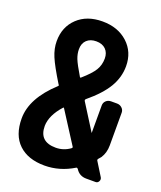

<svg xmlns="http://www.w3.org/2000/svg" viewBox="-139 -829 778 927"><g transform="rotate(20 250.0 -365.0)"><path d="M189.5 -283.2Q137.7 -225.6 136.7 -170.9Q136.7 -89.8 221.7 -89.8Q262.7 -89.8 295.9 -114.3Q300.8 -119.1 297.9 -122.1L195.3 -282.2Q193.4 -287.1 189.5 -283.2ZM231.4 -639.6Q201.2 -639.6 183.1 -622.6Q165 -605.5 165 -575.2Q165 -551.8 174.3 -527.8Q183.6 -503.9 215.8 -450.2Q216.8 -447.3 220.7 -449.2Q265.6 -488.3 281.7 -515.1Q297.9 -542 297.9 -575.2Q297.9 -604.5 280.3 -622.1Q262.7 -639.6 231.4 -639.6ZM200.2 9.8Q115.2 9.8 67.4 -35.6Q19.5 -81.1 19.5 -167Q19.5 -270.5 130.9 -373Q135.7 -377.9 131.8 -380.9L130.9 -381.8Q84 -458 67.4 -497.6Q50.8 -537.1 50.8 -575.2Q50.8 -648.4 99.1 -694.3Q147.5 -740.2 227.1 -740.2Q306.6 -740.2 356.9 -694.3Q407.2 -648.4 407.2 -575.2Q407.2 -518.6 377 -467.3Q346.7 -416 278.3 -359.4Q274.4 -355.5 276.4 -350.6L361.3 -215.8V-216.8V-357.4Q361.3 -372.1 371.6 -381.8Q381.8 -391.6 397.5 -391.6H427.7Q442.4 -391.6 453.1 -381.8Q463.9 -372.1 463.9 -357.4V-189.5Q463.9 -151.4 445.3 -123Q444.3 -122.1 433.6 -109.4Q429.7 -104.5 432.6 -99.6L475.6 -30.3Q481.4 -20.5 476.1 -10.3Q470.7 0 460 0H412.1Q376 0 357.4 -30.3L356.4 -31.2Q352.5 -35.2 348.6 -33.2Q278.3 9.8 200.2 9.8Z"/></g></svg>

Font: Rounded-L Mgen+ 1m medium
Style: Regular
Weight: 500
Designer: [Source Han Sans]
Ryoko NISHIZUKA  (kana & ideographs); Paul D. Hunt (Latin, Greek & Cyrillic); Wenlong ZHANG  (bopomofo
Version: Version 1.059.20150602